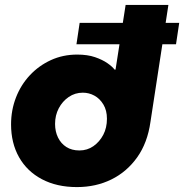

<svg xmlns="http://www.w3.org/2000/svg" viewBox="-20 -750 749 781"><path d="M291 -570 304 -657H709L696 -570ZM293 11Q211 11 150.5 -21Q90 -53 57.5 -110.5Q25 -168 25 -244Q25 -302 45 -353.5Q65 -405 101.5 -444Q138 -483 187 -505.5Q236 -528 294 -528Q336 -528 366.5 -517.5Q397 -507 417 -493Q437 -479 446 -467H450L491 -730H665L592 -254Q580 -169 538 -110Q496 -51 433 -20Q370 11 293 11ZM303 -138Q335 -138 360 -155.5Q385 -173 400 -201.5Q415 -230 415 -267Q415 -301 400.5 -325Q386 -349 364 -361Q342 -373 317 -373Q285 -373 259.5 -355.5Q234 -338 219 -309.5Q204 -281 204 -246Q204 -215 216 -190.5Q228 -166 250 -152Q272 -138 303 -138Z"/></svg>

Font: MuseoModerno Thin ExtraBold
Style: Italic
Weight: 800
Italic angle: -9°
Version: Version 1.003